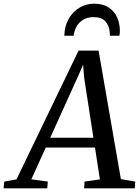

<svg xmlns="http://www.w3.org/2000/svg" viewBox="-86 -1022 758 1042"><path d="M449 -747.5 570 -50 648 -36.5 645.5 0H370.5L373 -36.5L456 -48.5L429.5 -221.5H162.5L84 -49L173.5 -36.5L170.5 0H-66.5L-63 -36.5L3.5 -48.5L340.5 -747.5ZM338.5 -610 186.5 -274.5H421L370.5 -602L365 -670.5ZM564.5 -856Q564.5 -842 562 -828H510.5Q510.5 -840 509.5 -848Q506.5 -883 486.2 -906Q466 -929 422 -929Q387.5 -929 364 -914Q340.5 -899 328.5 -876Q316.5 -853 313.5 -828H263Q263 -836 265 -854Q270.5 -894.5 292.2 -928.5Q314 -962.5 348.5 -982.2Q383 -1002 425 -1002Q473 -1002 504.5 -980.8Q536 -959.5 550.2 -926.2Q564.5 -893 564.5 -856Z"/></svg>

Font: Merriweather Text
Style: Italic
Weight: 400
Italic angle: -7.8°
Designer: Eben Sorkin
Foundry: Eben Sorkin
Version: Version 2.100